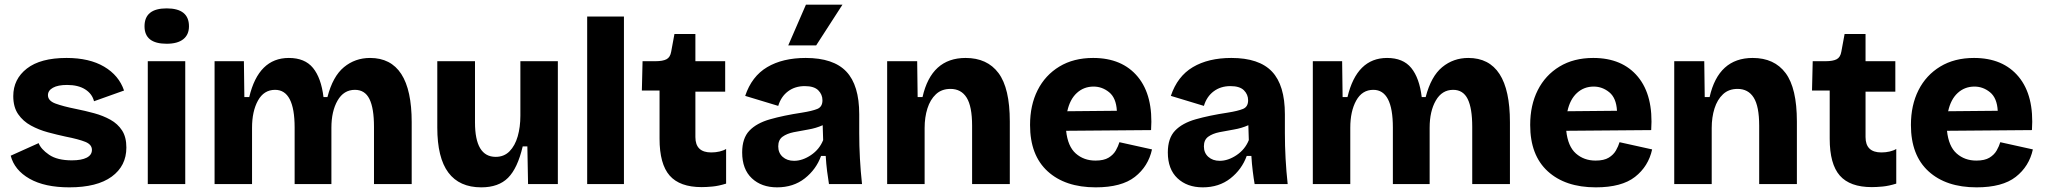

<svg xmlns="http://www.w3.org/2000/svg" viewBox="-20 -791 8787 825"><path d="M278 14Q172 14 107 -23Q42 -60 26 -122L146 -176Q156 -150 191 -126Q226 -102 289 -102Q330 -102 352.5 -113.5Q375 -125 375 -147Q375 -170 346.5 -181.5Q318 -193 262 -204Q225 -212 186 -222.5Q147 -233 113 -251.5Q79 -270 58 -300.5Q37 -331 37 -378Q37 -451 95.5 -496.5Q154 -542 266 -542Q364 -542 427.5 -504.5Q491 -467 513 -402L384 -356Q376 -388 346 -407Q316 -426 268 -426Q229 -426 207.5 -414Q186 -402 186 -382Q186 -358 218.5 -346Q251 -334 306 -323Q346 -315 384.5 -304.5Q423 -294 454.5 -276.5Q486 -259 504.5 -230.5Q523 -202 523 -157Q523 -78 460 -32Q397 14 278 14Z M615 0V-528H776V0ZM696 -603Q601 -603 601 -678Q601 -755 696 -755Q792 -755 792 -678Q792 -642 767.5 -622.5Q743 -603 696 -603Z M902 0V-528H1028L1030 -374H1051Q1091 -542 1221 -542Q1290 -542 1325 -499Q1360 -456 1370 -374H1387Q1410 -463 1458 -502.5Q1506 -542 1570 -542Q1749 -542 1749 -266V0H1587V-246Q1587 -326 1567.5 -365.5Q1548 -405 1505 -405Q1457 -405 1430.5 -359Q1404 -313 1404 -242V0H1246V-243Q1246 -405 1162 -405Q1114 -405 1088.5 -359Q1063 -313 1063 -242V0Z M2048 14Q1954 14 1906.5 -49.5Q1859 -113 1859 -243V-528H2021V-265Q2021 -117 2110 -117Q2146 -117 2169.5 -141Q2193 -165 2204.5 -205Q2216 -245 2216 -294V-528H2377V0H2249L2246 -162H2226Q2204 -68 2163 -27Q2122 14 2048 14Z M2503 0V-720H2661V0Z M2995 13Q2901 13 2857.5 -36.5Q2814 -86 2814 -195V-402H2738L2741 -528H2796Q2828 -528 2844 -536.5Q2860 -545 2864 -569L2878 -645H2968V-528H3096V-397H2968V-202Q2968 -136 3036 -136Q3055 -136 3072 -140Q3089 -144 3100 -151V-2Q3068 8 3041.5 10.5Q3015 13 2995 13Z M3319 14Q3252 14 3210.5 -25Q3169 -64 3169 -136Q3169 -197 3200 -229.5Q3231 -262 3289 -278.5Q3347 -295 3426 -307Q3470 -314 3492 -323Q3514 -332 3514 -360Q3514 -385 3496 -403Q3478 -421 3438 -421Q3396 -421 3366 -398.5Q3336 -376 3324 -336L3182 -379Q3210 -463 3276.5 -502.5Q3343 -542 3442 -542Q3561 -542 3616.5 -483.5Q3672 -425 3672 -300V-219Q3672 -110 3684 0H3542Q3538 -23 3534 -55Q3530 -87 3528 -121H3508Q3487 -63 3438 -24.5Q3389 14 3319 14ZM3392 -100Q3428 -100 3464.5 -124.5Q3501 -149 3517 -189L3515 -253Q3486 -240 3453 -234.5Q3420 -229 3390.5 -223Q3361 -217 3342.5 -203.5Q3324 -190 3324 -162Q3324 -134 3343 -117Q3362 -100 3392 -100ZM3487 -596H3367L3443 -771H3600Z M3792 0V-528H3921L3923 -374H3944Q3982 -542 4129 -542Q4222 -542 4270.5 -477Q4319 -412 4319 -269V0H4157V-251Q4157 -334 4133.5 -371.5Q4110 -409 4064 -409Q4026 -409 4001.5 -386Q3977 -363 3965 -325Q3953 -287 3953 -241V0Z M4688 14Q4557 14 4481.5 -55Q4406 -124 4406 -254Q4406 -339 4438.5 -403.5Q4471 -468 4532 -505Q4593 -542 4677 -542Q4802 -542 4869 -461Q4936 -380 4926 -232L4561 -229Q4568 -162 4602.5 -131.5Q4637 -101 4687 -101Q4723 -101 4743.5 -113.5Q4764 -126 4774.5 -144.5Q4785 -163 4790 -180L4930 -149Q4914 -76 4856.5 -31Q4799 14 4688 14ZM4679 -419Q4637 -419 4607 -391.5Q4577 -364 4566 -313L4779 -315Q4776 -370 4746 -394.5Q4716 -419 4679 -419Z M5148 14Q5081 14 5039.5 -25Q4998 -64 4998 -136Q4998 -197 5029 -229.5Q5060 -262 5118 -278.5Q5176 -295 5255 -307Q5299 -314 5321 -323Q5343 -332 5343 -360Q5343 -385 5325 -403Q5307 -421 5267 -421Q5225 -421 5195 -398.5Q5165 -376 5153 -336L5011 -379Q5039 -463 5105.5 -502.5Q5172 -542 5271 -542Q5390 -542 5445.5 -483.5Q5501 -425 5501 -300V-219Q5501 -110 5513 0H5371Q5367 -23 5363 -55Q5359 -87 5357 -121H5337Q5316 -63 5267 -24.5Q5218 14 5148 14ZM5221 -100Q5257 -100 5293.5 -124.5Q5330 -149 5346 -189L5344 -253Q5315 -240 5282 -234.5Q5249 -229 5219.5 -223Q5190 -217 5171.5 -203.5Q5153 -190 5153 -162Q5153 -134 5172 -117Q5191 -100 5221 -100Z M5621 0V-528H5747L5749 -374H5770Q5810 -542 5940 -542Q6009 -542 6044 -499Q6079 -456 6089 -374H6106Q6129 -463 6177 -502.5Q6225 -542 6289 -542Q6468 -542 6468 -266V0H6306V-246Q6306 -326 6286.5 -365.5Q6267 -405 6224 -405Q6176 -405 6149.5 -359Q6123 -313 6123 -242V0H5965V-243Q5965 -405 5881 -405Q5833 -405 5807.5 -359Q5782 -313 5782 -242V0Z M6837 14Q6706 14 6630.5 -55Q6555 -124 6555 -254Q6555 -339 6587.5 -403.5Q6620 -468 6681 -505Q6742 -542 6826 -542Q6951 -542 7018 -461Q7085 -380 7075 -232L6710 -229Q6717 -162 6751.5 -131.5Q6786 -101 6836 -101Q6872 -101 6892.5 -113.5Q6913 -126 6923.5 -144.5Q6934 -163 6939 -180L7079 -149Q7063 -76 7005.5 -31Q6948 14 6837 14ZM6828 -419Q6786 -419 6756 -391.5Q6726 -364 6715 -313L6928 -315Q6925 -370 6895 -394.5Q6865 -419 6828 -419Z M7174 0V-528H7303L7305 -374H7326Q7364 -542 7511 -542Q7604 -542 7652.5 -477Q7701 -412 7701 -269V0H7539V-251Q7539 -334 7515.5 -371.5Q7492 -409 7446 -409Q7408 -409 7383.5 -386Q7359 -363 7347 -325Q7335 -287 7335 -241V0Z M8023 13Q7929 13 7885.5 -36.5Q7842 -86 7842 -195V-402H7766L7769 -528H7824Q7856 -528 7872 -536.5Q7888 -545 7892 -569L7906 -645H7996V-528H8124V-397H7996V-202Q7996 -136 8064 -136Q8083 -136 8100 -140Q8117 -144 8128 -151V-2Q8096 8 8069.5 10.5Q8043 13 8023 13Z M8473 14Q8342 14 8266.5 -55Q8191 -124 8191 -254Q8191 -339 8223.5 -403.5Q8256 -468 8317 -505Q8378 -542 8462 -542Q8587 -542 8654 -461Q8721 -380 8711 -232L8346 -229Q8353 -162 8387.5 -131.5Q8422 -101 8472 -101Q8508 -101 8528.5 -113.5Q8549 -126 8559.5 -144.5Q8570 -163 8575 -180L8715 -149Q8699 -76 8641.5 -31Q8584 14 8473 14ZM8464 -419Q8422 -419 8392 -391.5Q8362 -364 8351 -313L8564 -315Q8561 -370 8531 -394.5Q8501 -419 8464 -419Z"/></svg>

Font: Bricolage Grotesque 12pt ExtraBold
Style: Regular
Weight: 800
Designer: Mathieu Triay
Foundry: Atelier Triay
Version: Version 1.001; ttfautohint (v1.8.4.7-5d5b);gftools[0.9.33.de